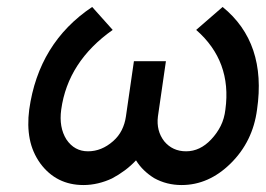

<svg xmlns="http://www.w3.org/2000/svg" viewBox="-20 -520 765 552"><path d="M245 -500Q91 -397 64 -205Q58 -159 65.5 -120.5Q73 -82 96 -50Q142 12 220 12Q241 12 262 7Q283 2 302 -7Q321 -17 338.5 -30Q356 -43 371 -59Q381 -43 394 -30.5Q407 -18 423 -8Q459 12 502 12Q580 12 643 -50Q707 -113 719 -205Q747 -397 620 -500L544 -434Q647 -344 628 -205Q625 -179 614.5 -158Q604 -137 587 -119Q555 -85 515 -85Q476 -85 452 -114Q429 -144 434 -185L457 -344H365L342 -185Q339 -164 330 -146Q321 -128 305 -114Q272 -85 233 -85Q194 -85 171 -119Q149 -154 156 -205Q175 -343 304 -434Z"/></svg>

Font: Unageo
Style: Medium-Italic
Weight: 500
Designer: Richard Sepsi
Foundry: Richard Sepsi
Version: Version 2.000